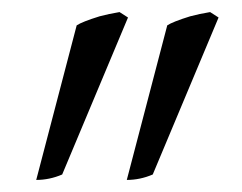

<svg xmlns="http://www.w3.org/2000/svg" viewBox="-20 -636 401 318"><path d="M233 -347Q212 -338 190 -338L257 -594Q266 -600 295 -609Q310 -613 328 -616L342 -607ZM83 -347Q62 -338 40 -338L107 -594Q116 -600 145 -609Q160 -613 178 -616L192 -607Z"/></svg>

Font: Triodion Unicode
Style: Normal
Weight: 400
Version: Version 1.1